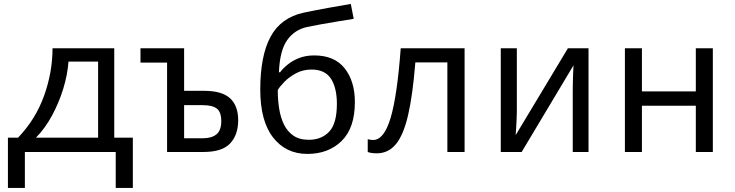

<svg xmlns="http://www.w3.org/2000/svg" viewBox="-20 -767 3709 969"><path d="M245.1 -523.4H556.6V-72.3H650.4V181.6H564V0H105.5V181.6H20V-72.3H71.3Q160.2 -165.5 202.6 -284.2Q245.1 -402.8 245.1 -523.4ZM475.1 -456.1H325.7Q320.8 -389.6 299.1 -318.8Q277.3 -248 242.4 -183.6Q207.5 -119.1 161.6 -72.3H475.1Z M689 -523.4H909.2V-308.6H1010.7Q1100.1 -308.6 1141.1 -271Q1182.1 -233.4 1182.1 -160.2Q1182.1 -86.9 1141.8 -43.5Q1101.6 0 1006.3 0H823.2V-451.2H689ZM1003.4 -236.3H909.2V-69.3H1005.4Q1047.9 -69.3 1072.3 -88.9Q1096.7 -108.4 1096.7 -155.3Q1096.7 -202.1 1074 -219.2Q1051.3 -236.3 1003.4 -236.3Z M1293.5 -314.5Q1293.5 -485.8 1345.7 -582Q1397.9 -678.2 1512.7 -703.1Q1576.2 -716.3 1637 -727.3Q1697.8 -738.3 1750.5 -747.1L1765.1 -671.9Q1731 -666.5 1687.7 -659.4Q1644.5 -652.3 1602.5 -644.8Q1560.5 -637.2 1530.3 -630.9Q1466.8 -617.2 1429.4 -564.7Q1392.1 -512.2 1387.7 -402.3H1393.6Q1407.2 -420.9 1431.2 -440.7Q1455.1 -460.4 1489 -473.9Q1522.9 -487.3 1565.9 -487.3Q1668 -487.3 1719.5 -422.1Q1771 -356.9 1771 -252Q1771 -121.1 1704.3 -55.7Q1637.7 9.8 1531.2 9.8Q1422.9 9.8 1358.2 -73.2Q1293.5 -156.2 1293.5 -314.5ZM1538.6 -61.5Q1602.5 -61.5 1641.4 -102.5Q1680.2 -143.6 1680.2 -243.2Q1680.2 -323.2 1650.4 -369.6Q1620.6 -416 1552.2 -416Q1508.8 -416 1473.6 -397Q1438.5 -377.9 1414.8 -353.5Q1391.1 -329.1 1381.8 -312.5Q1381.8 -265.1 1388.7 -220.2Q1395.5 -175.3 1412.8 -139.4Q1430.2 -103.5 1460.7 -82.5Q1491.2 -61.5 1538.6 -61.5Z M2324.7 -523.4V0H2237.8V-452.1H2076.2Q2063 -287.1 2039.6 -186Q2016.1 -85 1977.8 -39.1Q1939.5 6.8 1881.3 6.8Q1868.2 6.8 1856.2 5.1Q1844.2 3.4 1835.9 0V-64.5Q1842.3 -62.5 1849.4 -61.5Q1856.4 -60.5 1862.8 -60.5Q1918.5 -60.5 1951.7 -173.1Q1984.9 -285.6 2002.4 -523.4Z M2588.4 -523.4V-204.1Q2588.4 -191.9 2587.4 -168.7Q2586.4 -145.5 2585 -121.8Q2583.5 -98.1 2582.5 -85L2846.2 -523.4H2950.2V0H2870.6V-308.6Q2870.6 -323.7 2871.1 -349.4Q2871.6 -375 2872.6 -399.9Q2873.5 -424.8 2874.5 -437.5L2612.8 0H2507.3V-523.4Z M3133.8 -523.4H3219.7V-305.7H3491.7V-523.4H3577.6V0H3491.7V-233.4H3219.7V0H3133.8Z"/></svg>

Font: Lunasima
Style: Regular
Weight: 400
Designer: The DocRepair Project, Monotype Design Team
Foundry: Google
Version: Version 2.009